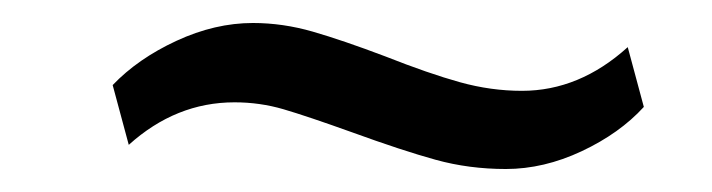

<svg xmlns="http://www.w3.org/2000/svg" viewBox="-20 -371 619 167"><path d="M286 -256Q247 -270 226.5 -276Q206 -282 184 -282Q133 -282 92 -245L78 -297Q100 -320 133.5 -335.5Q167 -351 200 -351Q226 -351 252 -343.5Q278 -336 315 -322Q353 -307 380 -299.5Q407 -292 434 -292Q484 -292 526 -330L540 -278Q519 -255 486 -239.5Q453 -224 420 -224Q388 -224 359 -232Q330 -240 286 -256Z"/></svg>

Font: Taviraj SemiBold
Style: Italic
Weight: 600
Italic angle: -12°
Designer: Katatrad Team
Foundry: CadsonDemak
Version: Version 1.001